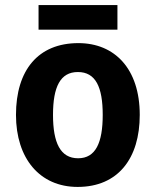

<svg xmlns="http://www.w3.org/2000/svg" viewBox="-20 -727 615 757"><path d="M443 -707H132V-610H443ZM531 -274C531 -456 432 -557 289 -557C130 -557 43 -450 43 -274C43 -102 137 10 286 10C446 10 531 -103 531 -274ZM189 -274C189 -385 218 -443 287 -443C357 -443 385 -384 385 -274C385 -164 357 -103 288 -103C218 -103 189 -164 189 -274Z"/></svg>

Font: Noto Sans Khmer SemiCondensed
Style: Bold
Weight: 700
Width: 4
Designer: Danh Hong and the Monotype Design Team
Foundry: Monotype Imaging Inc.
Version: Version 2.004